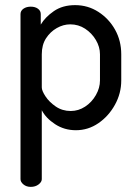

<svg xmlns="http://www.w3.org/2000/svg" viewBox="-20 -500 534 749"><path d="M100 229Q83 229 71.5 219.5Q60 210 60 199V-445Q60 -458 71.5 -466Q83 -474 100 -474Q117 -474 128 -466Q139 -458 139 -445V-404Q156 -433 190 -456.5Q224 -480 273 -480Q323 -480 364 -453.5Q405 -427 429 -384Q453 -341 453 -288V-186Q453 -136 428.5 -91.5Q404 -47 364 -19.5Q324 8 276 8Q231 8 195 -15.5Q159 -39 143 -70V199Q143 210 130.5 219.5Q118 229 100 229ZM256 -67Q286 -67 312 -84Q338 -101 354 -129Q370 -157 370 -186V-288Q370 -317 354 -344Q338 -371 312 -388Q286 -405 254 -405Q227 -405 201.5 -390.5Q176 -376 159.5 -350.5Q143 -325 143 -288V-159Q143 -146 157.5 -124Q172 -102 197.5 -84.5Q223 -67 256 -67Z"/></svg>

Font: Dosis Medium
Style: Regular
Weight: 500
Designer: EdgarTolentino, PabloImpallari, IginoMarini
Foundry: EdgarTolentino, PabloImpallari, IginoMarini
Version: Version 3.001; ttfautohint (v1.8.2)